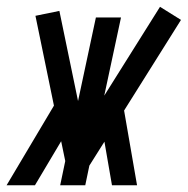

<svg xmlns="http://www.w3.org/2000/svg" viewBox="-46 -552 560 572"><path d="M-26.4 0 114.7 -237.3 59.6 -504.9 130.9 -519.5 186.5 -251 239.7 -500H314.5L264.6 -267.1L430.7 -531.7L493.2 -492.7L323.7 -222.7L362.3 0H287.6L265.1 -129.9L220.2 -58.6L208 0H135.7H133.3L148.4 -72.3L136.2 -131.3L58.1 0Z"/></svg>

Font: Anka/Coder Narrow
Style: Italic
Weight: 400
Width: 3
Italic angle: -12°
Monospace: yes
Version: Version 001.100